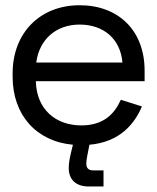

<svg xmlns="http://www.w3.org/2000/svg" viewBox="-20 -526 586 715"><path d="M310.5 168.5H365.5V108.5H327C309 108.5 301.5 99 301.5 84C301.5 74.5 302.5 69 304 59.5L313 13C427.5 3 481.5 -66 508.5 -129.5L430 -154.5C406 -101 365 -59 283 -59C188 -59 116 -118 113.5 -223.5H518.5V-263C518.5 -413.5 420 -506.5 276.5 -506.5C129.5 -506.5 27 -404 27 -252.5V-240.5C27 -99 114 0.5 251.5 13L245 40C240 61.5 236 80.5 236 99.5C236 144 264 168.5 310.5 168.5ZM115 -293C126.5 -381.5 191 -434.5 276.5 -434.5C365.5 -434.5 428.5 -381.5 436 -293Z"/></svg>

Font: MCL Standard
Style: Regular
Weight: 400
Designer: Květoslav Bartoš
Foundry: Florian Karsten
Version: Version 1.001;Glyphs 3.2.3 (3260)